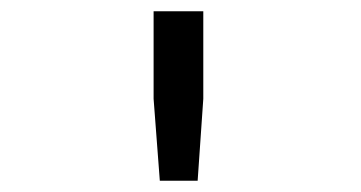

<svg xmlns="http://www.w3.org/2000/svg" viewBox="-20 -750 640 340"><path d="M330 -430H263L252 -575V-730H340V-575Z"/></svg>

Font: JetBrains Mono Semi Light
Style: Regular
Weight: 350
Monospace: yes
Designer: Philipp Nurullin, Konstantin Bulenkov
Foundry: JetBrains
Version: 2.002